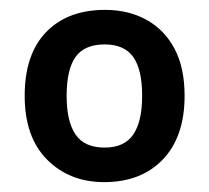

<svg xmlns="http://www.w3.org/2000/svg" viewBox="-20 -742 423 389"><path d="M354 -548Q354 -465 310 -419Q266 -373 191 -373Q121 -373 75.5 -418.5Q30 -464 30 -548Q30 -632 73.5 -677Q117 -722 193 -722Q240 -722 276.5 -702Q313 -682 333.5 -643.5Q354 -605 354 -548ZM115 -548Q115 -496 133 -469.5Q151 -443 192 -443Q232 -443 250 -469.5Q268 -496 268 -548Q268 -601 250 -626.5Q232 -652 192 -652Q151 -652 133 -626.5Q115 -601 115 -548Z"/></svg>

Font: Noto Sans Hebrew SemiBold
Style: Regular
Weight: 600
Designer: Monotype Design Team
Foundry: Monotype Imaging Inc.
Version: Version 2.003